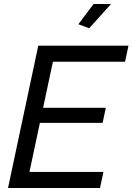

<svg xmlns="http://www.w3.org/2000/svg" viewBox="-20 -938 661 958"><path d="M425 -797 371 -817 447 -918H534ZM171 -710H621L604 -630H244L195 -400H508L492 -325H179L127 -80H496L479 0H20Z"/></svg>

Font: Raleway-v4020 Medium
Style: Italic
Weight: 500
Italic angle: -12°
Designer: Matt McInerney, Pablo Impallari, Rodrigo Fuenzalida
Foundry: Matt McInerney, Pablo Impallari, Rodrigo Fuenzalida
Version: Version 4.020;PS 004.020;hotconv 1.0.88;makeotf.lib2.5.64775